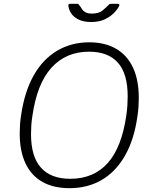

<svg xmlns="http://www.w3.org/2000/svg" viewBox="-20 -973 799 1003"><path d="M343 10Q260 10 202 -22.5Q144 -55 113.5 -119Q83 -183 83 -275Q83 -298 84.5 -321.5Q86 -345 90 -370Q108 -494 156 -579Q204 -664 278.5 -708Q353 -752 446 -752Q528 -752 586 -718.5Q644 -685 674.5 -620.5Q705 -556 705 -461Q705 -439 703.5 -415.5Q702 -392 698 -366Q681 -244 633 -160Q585 -76 511.5 -33Q438 10 343 10ZM347 -39Q469 -39 542.5 -121Q616 -203 640 -371Q644 -399 645.5 -423.5Q647 -448 647 -470Q647 -588 596 -645.5Q545 -703 445 -703Q325 -703 249 -619.5Q173 -536 149 -366Q145 -341 143.5 -317Q142 -293 142 -272Q142 -155 194 -97Q246 -39 347 -39ZM594 -953Q601 -953 603 -950Q605 -947 602 -941Q594 -924 574.5 -904.5Q555 -885 526 -871.5Q497 -858 456 -858Q417 -858 390.5 -871Q364 -884 351 -904.5Q338 -925 337 -946Q337 -948 339 -950.5Q341 -953 346 -953H384Q389 -953 390.5 -950.5Q392 -948 396 -943Q401 -938 407 -927.5Q413 -917 425.5 -909.5Q438 -902 461 -902Q496 -902 516 -918.5Q536 -935 549 -949Q552 -952 554.5 -952.5Q557 -953 560 -953Z"/></svg>

Font: Libre Franklin ExtraLight
Style: Italic
Weight: 250
Italic angle: -8°
Designer: Pablo Impallari, Rodrigo Fuenzalida, Nhung Nguyen
Foundry: Impallari Type
Version: Version 3.000